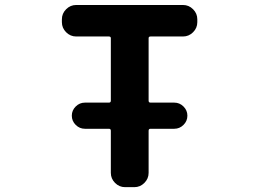

<svg xmlns="http://www.w3.org/2000/svg" viewBox="-20 -775 1040 774"><path d="M322.3 -255.9Q300.8 -255.9 285.2 -271.5Q269.5 -287.1 269.5 -308.6Q269.5 -330.1 285.2 -345.7Q300.8 -361.3 322.3 -361.3H418.9Q426.8 -361.3 426.8 -369.1V-621.1Q426.8 -627.9 418.9 -627.9H287.1Q263.7 -627.9 246.6 -645Q229.5 -662.1 229.5 -685.5V-697.3Q229.5 -720.7 246.6 -737.8Q263.7 -754.9 287.1 -754.9H717.8Q741.2 -754.9 758.3 -737.8Q775.4 -720.7 775.4 -697.3V-685.5Q775.4 -662.1 758.3 -645Q741.2 -627.9 717.8 -627.9H586.9Q579.1 -627.9 579.1 -621.1V-369.1Q579.1 -361.3 586.9 -361.3H682.6Q704.1 -361.3 719.7 -345.7Q735.4 -330.1 735.4 -308.6Q735.4 -287.1 719.7 -271.5Q704.1 -255.9 682.6 -255.9H586.9Q579.1 -255.9 579.1 -248V-78.1Q579.1 -54.7 562 -37.6Q544.9 -20.5 521.5 -20.5H484.4Q460.9 -20.5 443.8 -37.6Q426.8 -54.7 426.8 -78.1V-248Q426.8 -255.9 418.9 -255.9Z"/></svg>

Font: Gen Jyuu Gothic Monospace Bold
Style: Bold
Weight: 700
Designer: [Source Han Sans]
Ryoko NISHIZUKA  (kana & ideographs); Paul D. Hunt (Latin, Greek & Cyrillic); Wenlong ZHANG  (bopomofo
Version: Version 1.002.20150607